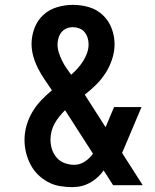

<svg xmlns="http://www.w3.org/2000/svg" viewBox="-20 -763 640 791"><path d="M278 8Q252 8 226 3.5Q200 -1 177 -13.5Q154 -26 135.5 -44.5Q117 -63 105 -86.5Q93 -110 87 -135.5Q81 -161 81 -187Q81 -217 89.5 -246.5Q98 -276 113.5 -302Q129 -328 150 -350Q171 -372 194 -391Q179 -413 164 -435Q149 -457 137 -480.5Q125 -504 117.5 -530Q110 -556 110 -582Q110 -615 122 -647Q134 -679 158.5 -701.5Q183 -724 215.5 -733.5Q248 -743 281 -743Q314 -743 346.5 -733.5Q379 -724 403.5 -701Q428 -678 440 -646Q452 -614 452 -581Q452 -550 442 -519.5Q432 -489 415.5 -463Q399 -437 376.5 -414.5Q354 -392 329 -373Q331 -371 332 -369Q333 -367 335 -364L415 -239L450 -322H563L495 -161Q492 -154 489 -147Q486 -140 483 -133L568 0H446L407 -61Q389 -35 362 -17Q335 1 304 6L292 7ZM273 -455Q287 -467 299.5 -481Q312 -495 322 -510.5Q332 -526 338.5 -544Q345 -562 345 -580Q345 -594 341 -607Q337 -620 328.5 -630.5Q320 -641 307 -646Q294 -651 281 -651Q267 -651 254.5 -646Q242 -641 233.5 -630.5Q225 -620 221 -606.5Q217 -593 217 -580Q217 -563 222.5 -546Q228 -529 235.5 -513.5Q243 -498 253 -483.5Q263 -469 273 -455ZM286 -84Q309 -84 329.5 -97.5Q350 -111 363 -130L248 -309Q236 -297 225 -283.5Q214 -270 205.5 -255Q197 -240 192.5 -223Q188 -206 188 -188Q188 -168 194 -148.5Q200 -129 213.5 -113.5Q227 -98 246.5 -91Q266 -84 286 -84Z"/></svg>

Font: Iosevka Slab Semibold Extended
Style: Regular
Weight: 600
Width: 7
Monospace: yes
Designer: Belleve Invis
Foundry: Belleve Invis
Version: Version 11.1.0; ttfautohint (v1.8.3)